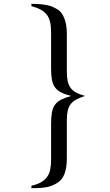

<svg xmlns="http://www.w3.org/2000/svg" viewBox="-20 -778 575 1000"><path d="M143.6 -757.8Q171.9 -757.8 192.4 -755.9Q212.9 -753.9 228.5 -750.5Q244.1 -747.1 255.9 -741.7Q267.6 -736.3 279.3 -729.5Q302.7 -714.8 315.4 -681.6Q328.1 -648.4 328.1 -601.6V-405.3Q328.1 -376 332.5 -355.5Q336.9 -335 347.7 -320.3Q358.4 -305.7 376.5 -295.9Q394.5 -286.1 422.9 -278.3Q394.5 -269.5 376.5 -259.3Q358.4 -249 347.7 -234.9Q336.9 -220.7 332.5 -200.7Q328.1 -180.7 328.1 -151.4V46.9Q328.1 144.5 279.3 173.8Q267.6 181.6 254.9 187Q242.2 192.4 227.1 195.8Q211.9 199.2 191.4 200.7Q170.9 202.1 143.6 202.1V189.5Q172.9 182.6 192.4 171.9Q211.9 161.1 224.1 145Q236.3 128.9 241.2 106.4Q246.1 84 246.1 52.7V-133.8Q246.1 -168.9 250.5 -192.9Q254.9 -216.8 266.6 -232.9Q278.3 -249 298.8 -259.3Q319.3 -269.5 350.6 -278.3Q319.3 -286.1 298.8 -296.4Q278.3 -306.6 266.6 -322.8Q254.9 -338.9 250.5 -362.3Q246.1 -385.7 246.1 -420.9V-607.4Q246.1 -639.6 241.2 -662.1Q236.3 -684.6 224.1 -700.7Q211.9 -716.8 192.4 -727.5Q172.9 -738.3 143.6 -746.1Z"/></svg>

Font: BabelStone Tibetan
Style: Regular
Weight: 400
Designer: Christopher J. Fynn
Foundry: BabelStone
Version: Version 10.011 October 1, 2023